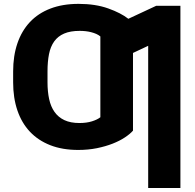

<svg xmlns="http://www.w3.org/2000/svg" viewBox="-20 -757 998 982"><path d="M47.2 -335.6V-391.7Q47.2 -471.6 69.1 -535.5Q90.9 -599.4 133.2 -644.4Q175.4 -689.3 237.9 -713.2Q300.4 -737.2 381.7 -737.2Q468.4 -737.2 533.7 -713.8Q598.4 -690.7 636.4 -660.9L778.8 -727.3H902.7V204.5H737.9V-522.7L660.2 -486.2V-88.8Q645.2 -71.7 618.8 -54.2Q592.3 -36.6 556.3 -22.4Q520.2 -8.2 475.7 0.9Q431.1 9.9 380 9.9Q299 9.9 237 -14.4Q175.1 -38.7 132.8 -83.6Q90.6 -128.6 68.9 -192.5Q47.2 -256.4 47.2 -335.6ZM223 -391.7V-335.6Q223 -288.4 231.4 -250Q239.7 -211.6 258.9 -184.5Q278.1 -157.3 309.3 -142.6Q340.6 -127.8 386.4 -127.8Q422.9 -127.8 450.5 -136.5Q478 -145.2 493.3 -157.3V-570.7Q484.4 -578.1 472.3 -583.5Q460.2 -588.8 446.4 -592.3Q432.5 -595.9 417.6 -597.5Q402.7 -599.1 387.8 -599.1Q339.8 -599.1 308.1 -585.4Q276.3 -571.7 257.3 -545.3Q238.3 -518.8 230.6 -480.1Q223 -441.4 223 -391.7Z"/></svg>

Font: Inter P Extra Bold
Style: Regular
Weight: 800
Designer: Rasmus Andersson
Foundry: rsms
Version: Version 3.018;git-588b23468